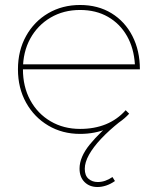

<svg xmlns="http://www.w3.org/2000/svg" viewBox="-20 -537 629 770"><path d="M521 -279Q517 -344 489 -393Q461 -442 413 -469.5Q365 -497 301 -497Q235 -497 183 -466.5Q131 -436 101.5 -382.5Q72 -329 72 -259Q72 -189 101.5 -135Q131 -81 183 -50.5Q235 -20 301 -20Q417 -20 484 -95L498 -81Q463 -43 412 -21.5Q361 0 301 0Q230 0 173.5 -33.5Q117 -67 84.5 -125.5Q52 -184 52 -259Q52 -334 84.5 -392.5Q117 -451 173.5 -484Q230 -517 301 -517Q373 -517 427 -484Q481 -451 511 -392.5Q541 -334 541 -259H64V-279ZM451 -65 461 -49Q417 -14 385.5 19.5Q354 53 337 83.5Q320 114 320 140Q320 167 335 180Q350 193 372 193Q402 193 431 173L441 189Q424 201 406 207Q388 213 371 213Q339 213 319 193Q299 173 299 139Q299 93 340 42.5Q381 -8 451 -65Z"/></svg>

Font: Alexandria Thin
Style: Regular
Weight: 250
Designer: Mohamed Gaber
Foundry: Kief Type Foundry
Version: Version 5.100